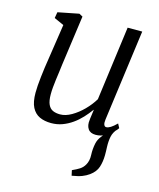

<svg xmlns="http://www.w3.org/2000/svg" viewBox="-118 -642 802 966"><g transform="rotate(15 283.0 -159.0)"><path d="M347.5 239 341.5 211.5Q364 201.5 379.2 191.8Q394.5 182 404 165.5Q417 143.5 415.5 112.8Q414 82 420.5 51.5Q425 30.5 439 13Q453 -4.5 461 -15.5L511 -47.5Q491 -25.5 486 -1.5Q481 22.5 482 52.5Q482.5 63.5 482.8 74.8Q483 86 483 96.5Q482.5 130.5 473.5 158.2Q464.5 186 435.5 207Q419.5 218.5 400.2 226Q381 233.5 347.5 239ZM179 10Q144 10 118.2 -2Q92.5 -14 78.2 -41.8Q64 -69.5 64 -117.5Q64 -134 65.5 -156Q67 -178 70 -202.5Q73 -227 76 -250.5Q79 -274 82.5 -293.5L111 -482.5L60 -505.5L65.5 -537L174.5 -558.5L193 -548.5L157 -289Q154.5 -268.5 151.8 -247.8Q149 -227 146.2 -206.8Q143.5 -186.5 141.8 -167Q140 -147.5 140 -130Q140 -95.5 148.8 -76.8Q157.5 -58 173.5 -51Q189.5 -44 211 -44Q239.5 -44 270.2 -61.8Q301 -79.5 328.8 -107.5Q356.5 -135.5 375.5 -167L427 -553.5H503L439 -78.5Q436.5 -60.5 440.2 -51.2Q444 -42 452 -42Q462 -42 475 -50Q488 -58 505.5 -75.5L517 -54Q512.5 -46.5 497.2 -31.2Q482 -16 459.5 -3.5Q437 9 410.5 9Q382.5 9 370.5 -9Q358.5 -27 362.5 -55Q362.5 -57 363.2 -63Q364 -69 365.2 -77.5Q366.5 -86 367.5 -94.5Q368.5 -103 369.5 -109.5L368.5 -110Q352 -87 332 -65.5Q312 -44 288 -27Q264 -10 236.8 0Q209.5 10 179 10Z"/></g></svg>

Font: Merriweather 36pt Light
Style: Italic
Weight: 300
Italic angle: -7.8°
Version: Version 2.101